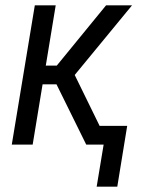

<svg xmlns="http://www.w3.org/2000/svg" viewBox="-20 -540 540 717"><path d="M341 157 367 0H302L191 -225H139L102 0H24L110 -520H188L151 -295H192L376 -520H473L259 -260L352 -70H455L418 157Z"/></svg>

Font: Iosevka Custom
Style: Italic
Weight: 400
Italic angle: -9°
Monospace: yes
Designer: Belleve Invis
Foundry: Belleve Invis
Version: Version 30.3.3; ttfautohint (v1.8.3)